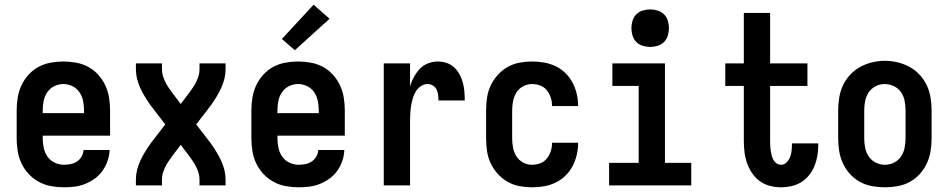

<svg xmlns="http://www.w3.org/2000/svg" viewBox="-20 -790 4040 818"><path d="M252 8Q225 8 197.5 3Q170 -2 146 -15Q122 -28 103 -48Q84 -68 72 -93Q60 -118 55.5 -145.5Q51 -173 51 -200V-320Q51 -347 55.5 -374.5Q60 -402 71.5 -426.5Q83 -451 101.5 -471.5Q120 -492 144 -505Q168 -518 195.5 -523Q223 -528 250 -528Q277 -528 304.5 -523Q332 -518 356 -505Q380 -492 398.5 -471.5Q417 -451 428.5 -426.5Q440 -402 444.5 -374.5Q449 -347 449 -320V-212H162V-200Q162 -180 166.5 -159.5Q171 -139 182.5 -122.5Q194 -106 213 -97Q232 -88 252 -88Q267 -88 281.5 -91Q296 -94 308 -102Q320 -110 327.5 -123Q335 -136 336 -151H447Q446 -127 438.5 -105Q431 -83 417.5 -63.5Q404 -44 385 -30Q366 -16 344 -7Q322 2 299 5Q276 8 252 8ZM162 -308H338V-320Q338 -340 334 -360Q330 -380 318.5 -397Q307 -414 288.5 -423Q270 -432 250 -432Q230 -432 211.5 -423Q193 -414 181.5 -397Q170 -380 166 -360Q162 -340 162 -320Z M559 0V-26Q559 -46 564 -66Q569 -86 577.5 -104.5Q586 -123 596.5 -140.5Q607 -158 619 -175Q620 -177 621.5 -179Q623 -181 624 -182L684 -260L624 -338Q623 -339 621.5 -341Q620 -343 619 -345Q619 -345 619 -345Q619 -345 619 -345Q607 -362 596.5 -379.5Q586 -397 577.5 -415.5Q569 -434 564 -454Q559 -474 559 -494V-520H670V-494Q670 -480 674 -467Q678 -454 684 -441.5Q690 -429 697.5 -418Q705 -407 713 -396L750 -347L787 -396Q795 -407 802.5 -418Q810 -429 816 -441.5Q822 -454 826 -467Q830 -480 830 -494V-520H941V-494Q941 -474 936 -454Q931 -434 922.5 -415.5Q914 -397 903.5 -379.5Q893 -362 881 -345Q880 -343 878.5 -341Q877 -339 876 -338L816 -260L876 -182Q877 -181 878.5 -179Q880 -177 881 -175Q881 -175 881 -175Q881 -175 881 -175Q893 -158 903.5 -140.5Q914 -123 922.5 -104.5Q931 -86 936 -66Q941 -46 941 -26V0H830V-26Q830 -40 826 -53Q822 -66 816 -78.5Q810 -91 802.5 -102Q795 -113 787 -124L750 -173L713 -124Q705 -113 697.5 -102Q690 -91 684 -78.5Q678 -66 674 -53Q670 -40 670 -26V0Z M1252 8Q1225 8 1197.5 3Q1170 -2 1146 -15Q1122 -28 1103 -48Q1084 -68 1072 -93Q1060 -118 1055.5 -145.5Q1051 -173 1051 -200V-320Q1051 -347 1055.5 -374.5Q1060 -402 1071.5 -426.5Q1083 -451 1101.5 -471.5Q1120 -492 1144 -505Q1168 -518 1195.5 -523Q1223 -528 1250 -528Q1277 -528 1304.5 -523Q1332 -518 1356 -505Q1380 -492 1398.5 -471.5Q1417 -451 1428.5 -426.5Q1440 -402 1444.5 -374.5Q1449 -347 1449 -320V-212H1162V-200Q1162 -180 1166.5 -159.5Q1171 -139 1182.5 -122.5Q1194 -106 1213 -97Q1232 -88 1252 -88Q1267 -88 1281.5 -91Q1296 -94 1308 -102Q1320 -110 1327.5 -123Q1335 -136 1336 -151H1447Q1446 -127 1438.5 -105Q1431 -83 1417.5 -63.5Q1404 -44 1385 -30Q1366 -16 1344 -7Q1322 2 1299 5Q1276 8 1252 8ZM1162 -308H1338V-320Q1338 -340 1334 -360Q1330 -380 1318.5 -397Q1307 -414 1288.5 -423Q1270 -432 1250 -432Q1230 -432 1211.5 -423Q1193 -414 1181.5 -397Q1170 -380 1166 -360Q1162 -340 1162 -320ZM1236 -576 1181 -624 1316 -770 1384 -710Z M1615 0V-520H1727V-422Q1733 -443 1743.5 -462Q1754 -481 1768.5 -496.5Q1783 -512 1803.5 -520Q1824 -528 1845 -528Q1864 -528 1882.5 -522Q1901 -516 1915 -503Q1929 -490 1938 -473Q1947 -456 1952 -437.5Q1957 -419 1958.5 -400Q1960 -381 1960 -362H1848Q1848 -374 1846.5 -386Q1845 -398 1840 -408.5Q1835 -419 1824.5 -425.5Q1814 -432 1802 -432Q1786 -432 1772.5 -422.5Q1759 -413 1751 -399.5Q1743 -386 1738.5 -370.5Q1734 -355 1731.5 -339Q1729 -323 1728 -307.5Q1727 -292 1727 -276V0Z M2247 8Q2220 8 2193 3Q2166 -2 2142.5 -15.5Q2119 -29 2100.5 -49.5Q2082 -70 2070.5 -94.5Q2059 -119 2055 -146Q2051 -173 2051 -200V-320Q2051 -347 2055 -374Q2059 -401 2070.5 -425.5Q2082 -450 2100.5 -470.5Q2119 -491 2142.5 -504.5Q2166 -518 2193 -523Q2220 -528 2247 -528Q2273 -528 2298.5 -523.5Q2324 -519 2347 -508Q2370 -497 2388.5 -479Q2407 -461 2419 -438.5Q2431 -416 2437 -390.5Q2443 -365 2443 -340Q2443 -339 2443 -338.5Q2443 -338 2443 -338H2332Q2332 -338 2332 -338.5Q2332 -339 2332 -339Q2332 -357 2326.5 -374Q2321 -391 2310 -405Q2299 -419 2282 -425.5Q2265 -432 2247 -432Q2227 -432 2209 -422.5Q2191 -413 2180.5 -396.5Q2170 -380 2166 -360Q2162 -340 2162 -320V-200Q2162 -180 2166 -160Q2170 -140 2180.5 -123.5Q2191 -107 2209 -97.5Q2227 -88 2247 -88Q2265 -88 2282 -94.5Q2299 -101 2310 -115Q2321 -129 2326.5 -146Q2332 -163 2332 -181Q2332 -181 2332 -181.5Q2332 -182 2332 -182H2443Q2443 -182 2443 -181.5Q2443 -181 2443 -180Q2443 -155 2437 -129.5Q2431 -104 2419 -81.5Q2407 -59 2388.5 -41Q2370 -23 2347 -12Q2324 -1 2298.5 3.5Q2273 8 2247 8Z M2575 0V-96H2701V-424H2589V-520H2813V-96H2925V0ZM2750 -590Q2734 -590 2718 -595Q2702 -600 2691 -611Q2680 -622 2675 -638Q2670 -654 2670 -670Q2670 -686 2675 -702Q2680 -718 2691 -729Q2702 -740 2718 -745Q2734 -750 2750 -750Q2766 -750 2782 -745Q2798 -740 2809 -729Q2820 -718 2825 -702Q2830 -686 2830 -670Q2830 -654 2825 -638Q2820 -622 2809 -611Q2798 -600 2782 -595Q2766 -590 2750 -590Z M3308 8Q3284 8 3260.5 2Q3237 -4 3217.5 -18Q3198 -32 3184.5 -52Q3171 -72 3163 -94.5Q3155 -117 3152 -141Q3149 -165 3149 -189V-424H3070V-520H3149V-735H3261V-520H3420V-424H3261V-189Q3261 -178 3261.5 -168Q3262 -158 3263.5 -148Q3265 -138 3267.5 -128Q3270 -118 3275 -109Q3280 -100 3288.5 -94Q3297 -88 3308 -88Q3321 -88 3331 -98Q3341 -108 3346 -121Q3351 -134 3352.5 -147.5Q3354 -161 3354 -175Q3354 -176 3354 -177Q3354 -178 3354 -179H3466Q3466 -177 3466 -174.5Q3466 -172 3466 -169Q3466 -147 3462 -124.5Q3458 -102 3449.5 -81.5Q3441 -61 3426.5 -43Q3412 -25 3393 -13.5Q3374 -2 3352 3Q3330 8 3308 8Z M3750 8Q3723 8 3695.5 3Q3668 -2 3644 -15Q3620 -28 3601.5 -48.5Q3583 -69 3571.5 -93.5Q3560 -118 3555.5 -145.5Q3551 -173 3551 -200V-320Q3551 -347 3555.5 -374.5Q3560 -402 3571.5 -426.5Q3583 -451 3602 -471.5Q3621 -492 3645 -505Q3669 -518 3696 -524.5Q3723 -531 3750 -531Q3777 -531 3804 -524.5Q3831 -518 3855 -505Q3879 -492 3898 -471.5Q3917 -451 3928.5 -426.5Q3940 -402 3944.5 -374.5Q3949 -347 3949 -320V-200Q3949 -173 3944.5 -145.5Q3940 -118 3928.5 -93.5Q3917 -69 3898.5 -48.5Q3880 -28 3856 -15Q3832 -2 3804.5 3Q3777 8 3750 8ZM3750 -88Q3770 -88 3788.5 -97Q3807 -106 3818.5 -123Q3830 -140 3834 -160Q3838 -180 3838 -200V-320Q3838 -340 3834 -360.5Q3830 -381 3818.5 -397.5Q3807 -414 3788 -423Q3769 -432 3749 -432Q3729 -432 3710.5 -422.5Q3692 -413 3681 -396.5Q3670 -380 3666 -360Q3662 -340 3662 -320V-200Q3662 -180 3666 -160Q3670 -140 3681.5 -123Q3693 -106 3711.5 -97Q3730 -88 3750 -88Z"/></svg>

Font: Iosevka SS08 Regular
Style: Bold
Weight: 700
Monospace: yes
Designer: Belleve Invis
Foundry: Belleve Invis
Version: Version 16.3.4; ttfautohint (v1.8.4)